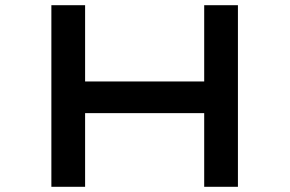

<svg xmlns="http://www.w3.org/2000/svg" viewBox="-20 -720 1116 740"><path d="M767 0V-700H897V0ZM178 0V-700H308V0ZM232 -284 233 -406H830V-284Z"/></svg>

Font: Lexend Zetta Medium
Style: Regular
Weight: 500
Designer: Bonnie Shaver-Troup, Thomas Jockin
Foundry: Lexend
Version: Version 1.007